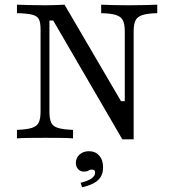

<svg xmlns="http://www.w3.org/2000/svg" viewBox="-20 -591 744 820"><path d="M502.4 4 207.3 -503.2H191.1V-113.7Q191.1 -83.9 198.4 -67.7Q205.6 -51.6 227.4 -44.8Q249.2 -37.9 291.9 -36.3V0Q275.8 -1.6 244.8 -2Q213.7 -2.4 175 -2.4Q134.7 -2.4 102.4 -2Q70.2 -1.6 52.4 0V-36.3Q94.4 -37.9 116.1 -44.8Q137.9 -51.6 145.6 -68.1Q153.2 -84.7 153.2 -113.7V-465.3Q153.2 -494.4 146.4 -508.5Q139.5 -522.6 117.7 -528.2Q96 -533.9 52.4 -534.7V-571Q71 -570.2 102.4 -569.4Q133.9 -568.5 173.4 -568.5Q199.2 -568.5 221 -569.4Q242.7 -570.2 255.6 -571L496.8 -158.9H512.9V-457.3Q512.9 -487.1 505.2 -503.2Q497.6 -519.4 476.2 -526.6Q454.8 -533.9 412.1 -534.7V-571Q428.2 -570.2 459.3 -569.4Q490.3 -568.5 529 -568.5Q569.4 -568.5 601.6 -569.4Q633.9 -570.2 651.6 -571V-534.7Q609.7 -533.9 587.9 -526.6Q566.1 -519.4 558.5 -503.2Q550.8 -487.1 550.8 -457.3V4ZM330.6 208.9 324.2 189.5Q354.8 182.3 370.6 171.4Q386.3 160.5 386.3 146Q386.3 133.1 372.6 133.1Q364.5 133.1 357.7 137.5Q350.8 141.9 338.7 141.9Q323.4 141.9 313.7 131.5Q304 121 304 104.8Q304 83.1 319.8 69Q335.5 54.8 359.7 54.8Q387.1 54.8 403.6 73.4Q420.2 91.9 420.2 124.2Q420.2 158.1 398.8 178.2Q377.4 198.4 330.6 208.9Z"/></svg>

Font: Playfair 9pt Light
Style: Regular
Weight: 300
Designer: Claus Eggers Sørensen
Foundry: Claus Eggers Sørensen
Version: Version 2.001;gftools[0.9.30]